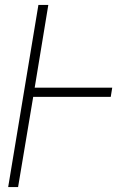

<svg xmlns="http://www.w3.org/2000/svg" viewBox="-20 -755 540 775"><path d="M13 0 135 -735H175L120 -401H433L427 -364H114L53 0Z"/></svg>

Font: Iosevka SS04 Extralight
Style: Italic
Weight: 200
Italic angle: -9°
Monospace: yes
Designer: Belleve Invis
Foundry: Belleve Invis
Version: Version 19.0.0; ttfautohint (v1.8.4)